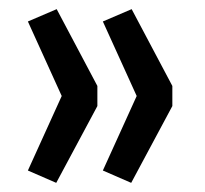

<svg xmlns="http://www.w3.org/2000/svg" viewBox="-20 -482 448 420"><path d="M103 -82 41 -109 115 -272 41 -435 104 -462 193 -294V-250ZM267 -82 205 -109 279 -272 205 -435 268 -462 357 -294V-250Z"/></svg>

Font: Nunito Sans 7pt Condensed Medium
Style: Regular
Weight: 500
Width: 3
Designer: Vernon Adams
Foundry: Vernon Adams
Version: Version 3.101;gftools[0.9.27]